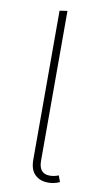

<svg xmlns="http://www.w3.org/2000/svg" viewBox="-86 -781 459 834"><g transform="rotate(10 143.5 -364.5)"><path d="M108 -77V-734L142 -739V-78Q142 -21 190 -21Q210 -21 229 -29L239 -1Q215 10 189 10Q152 10 130 -11.5Q108 -33 108 -77Z"/></g></svg>

Font: FiraGO UltraLight
Style: Regular
Weight: 200
Designer: bBox Type
Foundry: bBox Type GmbH
Version: Version 1.001